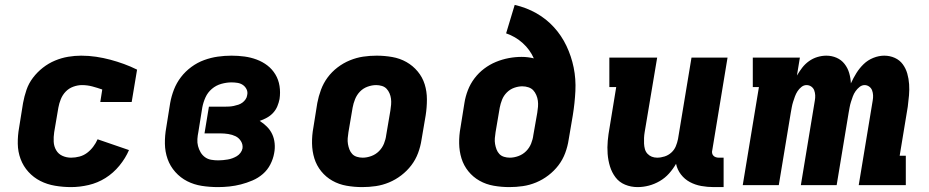

<svg xmlns="http://www.w3.org/2000/svg" viewBox="-20 -755 3790 783"><path d="M270 8Q237 8 204.5 2.5Q172 -3 144.5 -17Q117 -31 96 -54Q75 -77 64 -106.5Q53 -136 52.5 -169Q52 -202 58 -235L74 -335Q79 -362 88 -388.5Q97 -415 114.5 -438Q132 -461 155 -479Q178 -497 204.5 -508Q231 -519 258 -523.5Q285 -528 311 -528Q342 -528 372 -523.5Q402 -519 430 -511.5Q458 -504 485.5 -494Q513 -484 539 -471L517 -339H389L397 -390Q377 -397 356.5 -402.5Q336 -408 314 -408Q297 -408 279 -401.5Q261 -395 248 -381.5Q235 -368 228 -350.5Q221 -333 218 -316L201 -216Q198 -196 199 -177Q200 -158 209 -142.5Q218 -127 234.5 -119.5Q251 -112 270 -112Q287 -112 304 -116.5Q321 -121 335 -131.5Q349 -142 360 -156.5Q371 -171 378 -187L506 -143Q492 -110 467 -79.5Q442 -49 410 -29Q378 -9 341.5 -0.5Q305 8 270 8Z M869 8Q835 8 803 3Q771 -2 743.5 -16Q716 -30 695 -53.5Q674 -77 663.5 -106.5Q653 -136 652.5 -169Q652 -202 658 -235L674 -335Q679 -363 689.5 -390Q700 -417 718 -440.5Q736 -464 760.5 -482Q785 -500 812.5 -510Q840 -520 868 -524Q896 -528 924 -528Q951 -528 977 -524.5Q1003 -521 1027 -512Q1051 -503 1070.5 -488Q1090 -473 1103 -451.5Q1116 -430 1120 -404Q1124 -378 1120 -351Q1117 -336 1111 -321.5Q1105 -307 1094 -295Q1083 -283 1068.5 -275Q1054 -267 1039 -262Q1055 -252 1068.5 -238.5Q1082 -225 1090 -208Q1098 -191 1100 -170.5Q1102 -150 1098 -130Q1094 -107 1082.5 -84.5Q1071 -62 1052 -45.5Q1033 -29 1009.5 -19Q986 -9 962.5 -3Q939 3 915.5 5.5Q892 8 869 8ZM870 -101Q880 -101 889.5 -102Q899 -103 908.5 -104.5Q918 -106 927.5 -109.5Q937 -113 945.5 -118Q954 -123 960.5 -131.5Q967 -140 969 -150Q971 -166 962.5 -179.5Q954 -193 940.5 -199.5Q927 -206 911 -208.5Q895 -211 879 -211H814L832 -320H897Q906 -320 915 -320.5Q924 -321 933.5 -323Q943 -325 952 -328Q961 -331 968.5 -336.5Q976 -342 981.5 -350Q987 -358 988 -367Q991 -380 985.5 -391Q980 -402 970.5 -408.5Q961 -415 949 -417Q937 -419 924 -419Q904 -419 882.5 -413Q861 -407 844 -392.5Q827 -378 818 -358Q809 -338 805 -317L789 -217Q786 -203 785 -188Q784 -173 787.5 -159.5Q791 -146 798 -134Q805 -122 816 -114Q827 -106 841 -103.5Q855 -101 870 -101Z M1457 8Q1425 8 1393.5 2.5Q1362 -3 1335.5 -18Q1309 -33 1290 -56.5Q1271 -80 1262 -109Q1253 -138 1252.5 -170.5Q1252 -203 1258 -235L1274 -335Q1279 -362 1289 -389Q1299 -416 1316 -439Q1333 -462 1356.5 -480Q1380 -498 1407 -509Q1434 -520 1461 -524Q1488 -528 1516 -528Q1548 -528 1579.5 -522.5Q1611 -517 1637.5 -502Q1664 -487 1683.5 -463.5Q1703 -440 1712 -411Q1721 -382 1721 -349.5Q1721 -317 1716 -285L1699 -185Q1695 -158 1685 -131Q1675 -104 1657.5 -81Q1640 -58 1616.5 -40Q1593 -22 1566.5 -11Q1540 0 1512.5 4Q1485 8 1457 8ZM1459 -112Q1476 -112 1494 -118.5Q1512 -125 1525.5 -138.5Q1539 -152 1546 -169.5Q1553 -187 1555 -204L1572 -304Q1574 -316 1575 -328.5Q1576 -341 1574.5 -352.5Q1573 -364 1568.5 -374.5Q1564 -385 1556.5 -393Q1549 -401 1537.5 -404.5Q1526 -408 1514 -408Q1497 -408 1479 -401.5Q1461 -395 1448 -381.5Q1435 -368 1428 -350.5Q1421 -333 1418 -316L1401 -216Q1399 -204 1398 -191.5Q1397 -179 1399 -167.5Q1401 -156 1405 -145.5Q1409 -135 1416.5 -127Q1424 -119 1435.5 -115.5Q1447 -112 1459 -112Z M2057 8Q2025 8 1993.5 2.5Q1962 -3 1935.5 -18Q1909 -33 1890 -56.5Q1871 -80 1862 -109Q1853 -138 1852.5 -170.5Q1852 -203 1858 -235L1874 -335Q1878 -361 1888 -387Q1898 -413 1915 -435.5Q1932 -458 1954.5 -475Q1977 -492 2002.5 -502.5Q2028 -513 2054.5 -518Q2081 -523 2107 -523Q2120 -523 2132.5 -521.5Q2145 -520 2157 -517Q2141 -553 2111.5 -579.5Q2082 -606 2044 -619L2079 -735Q2127 -724 2167.5 -701Q2208 -678 2239 -644Q2270 -610 2290 -568Q2310 -526 2319.5 -479.5Q2329 -433 2326.5 -383.5Q2324 -334 2316 -285L2299 -185Q2295 -158 2285 -131Q2275 -104 2257.5 -81Q2240 -58 2216.5 -40Q2193 -22 2166.5 -11Q2140 0 2112.5 4Q2085 8 2057 8ZM2059 -112Q2076 -112 2094 -118.5Q2112 -125 2125.5 -138.5Q2139 -152 2146 -169.5Q2153 -187 2155 -204L2171 -295Q2173 -307 2174 -319.5Q2175 -332 2173.5 -344Q2172 -356 2167 -367.5Q2162 -379 2154.5 -387Q2147 -395 2135 -399Q2123 -403 2110 -403Q2094 -403 2077 -397Q2060 -391 2047 -378Q2034 -365 2027.5 -348.5Q2021 -332 2018 -316L2001 -216Q1999 -204 1998 -191.5Q1997 -179 1999 -167.5Q2001 -156 2005 -145.5Q2009 -135 2016.5 -127Q2024 -119 2035.5 -115.5Q2047 -112 2059 -112Z M2580 8Q2553 8 2529 -2Q2505 -12 2490 -32Q2475 -52 2467.5 -76.5Q2460 -101 2458 -127.5Q2456 -154 2458.5 -181Q2461 -208 2466 -235L2493 -400H2465V-520H2660L2609 -216Q2607 -204 2606.5 -192.5Q2606 -181 2606.5 -169.5Q2607 -158 2610 -147Q2613 -136 2620.5 -128Q2628 -120 2638 -116Q2648 -112 2660 -112Q2675 -112 2690.5 -117Q2706 -122 2718 -133Q2730 -144 2736 -158.5Q2742 -173 2745 -188L2800 -520H2947L2885 -144Q2883 -137 2884 -131Q2885 -125 2889 -120.5Q2893 -116 2899 -114Q2905 -112 2911 -112H2931V8H2891Q2865 8 2840 3.5Q2815 -1 2793.5 -12.5Q2772 -24 2757 -43.5Q2742 -63 2737 -87Q2725 -66 2708.5 -47.5Q2692 -29 2670.5 -16.5Q2649 -4 2626 2Q2603 8 2580 8Z M3009 0 3075 -400H3050V-520H3242L3230 -447Q3240 -464 3251.5 -479Q3263 -494 3279 -505.5Q3295 -517 3313.5 -522.5Q3332 -528 3350 -528Q3372 -528 3391.5 -519.5Q3411 -511 3424 -494.5Q3437 -478 3443 -457.5Q3449 -437 3450 -415Q3460 -437 3472.5 -457Q3485 -477 3502 -493.5Q3519 -510 3541.5 -519Q3564 -528 3586 -528Q3609 -528 3629 -519Q3649 -510 3661.5 -493Q3674 -476 3680 -455Q3686 -434 3687.5 -411.5Q3689 -389 3687 -366Q3685 -343 3682 -320L3649 -120H3674V0H3482L3539 -345Q3541 -356 3540.5 -366.5Q3540 -377 3536.5 -386.5Q3533 -396 3524.5 -402Q3516 -408 3506 -408Q3495 -408 3485.5 -400.5Q3476 -393 3469 -383Q3462 -373 3458 -362Q3454 -351 3450.5 -340Q3447 -329 3445 -318Q3443 -307 3441 -296L3392 0H3246L3303 -345Q3305 -356 3304.5 -366.5Q3304 -377 3300.5 -386.5Q3297 -396 3288.5 -402Q3280 -408 3269 -408Q3258 -408 3248.5 -400.5Q3239 -393 3232.5 -383Q3226 -373 3222 -362Q3218 -351 3214.5 -340Q3211 -329 3209 -318Q3207 -307 3205 -296L3156 0Z"/></svg>

Font: Iosevka Etoile Heavy
Style: Italic
Weight: 900
Italic angle: -9°
Designer: Belleve Invis
Foundry: Belleve Invis
Version: Version 22.1.2; ttfautohint (v1.8.4)